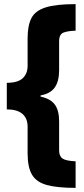

<svg xmlns="http://www.w3.org/2000/svg" viewBox="-20 -744 407 932"><path d="M347 168Q260 168 209 154.5Q158 141 136 105Q114 69 114 0V-130Q114 -169 89 -191Q64 -213 13 -213V-342Q66 -342 90 -364Q114 -386 114 -425V-558Q114 -620 132.5 -656Q151 -692 201.5 -708Q252 -724 347 -724V-595Q310 -594 288.5 -586Q267 -578 267 -543V-404Q267 -349 245.5 -319Q224 -289 177 -281V-275Q225 -265 246 -236.5Q267 -208 267 -155V-14Q267 14 283.5 25.5Q300 37 347 39Z"/></svg>

Font: Noto Sans Gujarati UI ExtraCondensed Black
Style: Regular
Weight: 900
Width: 2
Designer: Jelle Bosma - Monotype Design Team, Universal Thirst
Foundry: Monotype Imaging Inc.
Version: Version 2.106; ttfautohint (v1.8.4.7-5d5b)